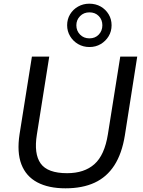

<svg xmlns="http://www.w3.org/2000/svg" viewBox="-20 -1012 773 1041"><path d="M335 9Q243 9 182 -23.5Q121 -56 96 -121Q71 -186 86 -284L153 -705H247L180 -283Q163 -178 200.5 -125.5Q238 -73 344 -73Q437 -73 492 -122Q547 -171 565 -284L632 -705H724L657 -278Q641 -179 600 -115.5Q559 -52 493 -21.5Q427 9 335 9ZM465 -757Q431 -757 403.5 -773Q376 -789 360 -816Q344 -843 344 -875Q344 -908 360 -934.5Q376 -961 403.5 -976.5Q431 -992 464 -992Q499 -992 526 -976.5Q553 -961 569 -934.5Q585 -908 585 -875Q585 -842 569 -815.5Q553 -789 526 -773Q499 -757 465 -757ZM465 -804Q496 -804 515.5 -824.5Q535 -845 535 -875Q535 -905 515.5 -925Q496 -945 465 -945Q434 -945 414 -924.5Q394 -904 394 -875Q394 -845 414 -824.5Q434 -804 465 -804Z"/></svg>

Font: Mulish ExtraLight Medium
Style: Italic
Weight: 500
Italic angle: -9°
Version: Version 3.603